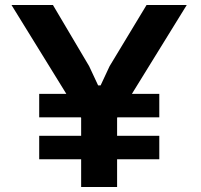

<svg xmlns="http://www.w3.org/2000/svg" viewBox="-20 -749 804 769"><path d="M137 -279V-373H618V-279ZM137 -111V-205H618V-111ZM305 0V-277L26 -729H192L337 -484L373 -407H383L419 -484L567 -729H728L449 -277V0Z"/></svg>

Font: Hubot Sans SemiBold
Style: Regular
Weight: 600
Designer: Deni Anggara
Foundry: GitHub, Inc., Subsidiary of Microsoft Corporation
Version: Version 2.000